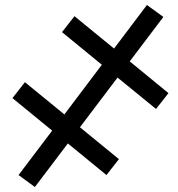

<svg xmlns="http://www.w3.org/2000/svg" viewBox="-20 -743 713 771"><path d="M452 -431.5 301 -232 457.5 -104 407.5 -40 252.5 -167 120 8 54.5 -40 189.5 -218.5 30 -349 80 -413 238.5 -283.5 389 -483 229 -614 279 -678 438 -548 570 -723 636 -675 501 -496.5 656.5 -369 606.5 -305.5Z"/></svg>

Font: Lato 2
Style: Italic
Weight: 400
Italic angle: -7°
Designer: Lukasz Dziedzic with Adam Twardoch and Botio Nikoltchev
Foundry: tyPoland Lukasz Dziedzic
Version: Version 2.015; 2015-08-06; http://www.latofonts.com/